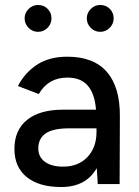

<svg xmlns="http://www.w3.org/2000/svg" viewBox="-20 -740 557 772"><path d="M369 -64Q326 12 226 12Q137 12 87.5 -28Q38 -68 38 -141Q38 -217 89 -258Q140 -299 233 -299H366Q361 -363 333 -395.5Q305 -428 251 -428Q174 -428 136 -362L52 -394Q80 -448 129 -480Q178 -512 251 -512Q357 -512 410 -450.5Q463 -389 462 -272L461 0H373ZM234 -70Q295 -70 331.5 -108.5Q368 -147 368 -209V-224H259Q193 -224 163.5 -203.5Q134 -183 134 -143Q134 -109 160.5 -89.5Q187 -70 234 -70ZM329 -666Q329 -688 345 -704Q361 -720 383 -720Q406 -720 421.5 -704.5Q437 -689 437 -666Q437 -644 421 -628Q405 -612 383 -612Q361 -612 345 -628Q329 -644 329 -666ZM133 -720Q156 -720 171.5 -704.5Q187 -689 187 -666Q187 -644 171 -628Q155 -612 133 -612Q111 -612 95 -628Q79 -644 79 -666Q79 -688 95 -704Q111 -720 133 -720Z"/></svg>

Font: Oak Sans Medium
Style: Regular
Weight: 500
Designer: Erik Kennedy, Walven
Foundry: Erik Kennedy, Walven
Version: Version 1.000